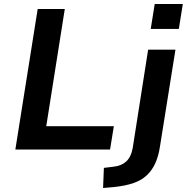

<svg xmlns="http://www.w3.org/2000/svg" viewBox="-20 -750 937 963"><path d="M57 0 169 -705H305L212 -117H551L532 0ZM736 -605 756 -730H897L877 -605ZM497 193 501 92 550 86Q589 82 613.5 59.5Q638 37 646 -10L723 -501H860L782 -13Q775 33 759 68.5Q743 104 716.5 129Q690 154 650 168Q610 182 553 188Z"/></svg>

Font: Nunito Sans 7pt
Style: Bold Italic
Weight: 700
Italic angle: -9°
Version: Version 3.101;gftools[0.9.27]